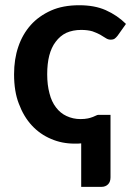

<svg xmlns="http://www.w3.org/2000/svg" viewBox="-20 -541 507 733"><path d="M290 172.4V6.3Q281.2 7.3 277.3 7.3H264.6Q215.8 7.3 174.8 -10.7Q132.8 -28.3 101.6 -62Q70.3 -95.7 51.8 -145.5Q33.7 -191.9 33.7 -257.3Q33.7 -315.4 49.8 -362.3Q65.9 -410.2 97.7 -445.8Q128.4 -480 175.3 -501Q220.2 -521 282.7 -521Q341.3 -521 383.3 -502.4Q428.2 -482.4 460.9 -449.7L428.7 -404.3Q423.3 -397.5 418 -393.6Q412.6 -389.6 402.3 -389.6Q392.6 -389.6 383.8 -395.5Q380.9 -397 373.8 -401.6Q366.7 -406.2 362.3 -408.7Q347.2 -416.5 333 -421.4Q314.5 -426.8 290 -426.8Q258.3 -426.8 232.9 -415.5Q209.5 -404.3 192.4 -381.3Q176.3 -360.4 168 -328.6Q160.2 -297.9 160.2 -257.3Q160.2 -216.8 168.9 -184.6Q176.8 -152.8 193.8 -130.9Q210.4 -108.9 233.9 -98.1Q258.8 -86.4 287.1 -86.4Q303.2 -86.4 315.4 -88.9Q323.2 -90.3 335 -94.7Q342.3 -97.7 347.2 -100.1Q352.1 -102.5 355 -102.5H401.9V135.7Q401.9 153.3 392.6 162.6Q382.8 172.4 367.2 172.4Z"/></svg>

Font: Lato-SemiBold
Style: Bold
Weight: 500
Designer: Lukasz Dziedzic with Adam Twardoch and Botio Nikoltchev
Foundry: tyPoland Lukasz Dziedzic
Version: ""